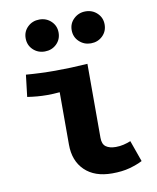

<svg xmlns="http://www.w3.org/2000/svg" viewBox="-89 -867 779 953"><g transform="rotate(-10 300.0 -390.5)"><path d="M212 -425Q180 -422 148 -422Q124 -422 99.5 -424Q75 -426 49 -430L62 -540Q135 -534 209 -534Q286 -534 372 -540V-167Q372 -135 390 -122Q408 -109 440 -109Q460 -109 479 -113.5Q498 -118 515 -125L553 -18Q526 -4 488 6.5Q450 17 399 17Q311 17 261.5 -31Q212 -79 212 -161ZM175 -637Q140 -637 116 -660Q92 -683 92 -718Q92 -752 116 -775Q140 -798 175 -798Q210 -798 234 -775Q258 -752 258 -718Q258 -683 234 -660Q210 -637 175 -637ZM407 -637Q373 -637 348.5 -660Q324 -683 324 -718Q324 -752 348.5 -775Q373 -798 407 -798Q442 -798 466 -775Q490 -752 490 -718Q490 -683 466 -660Q442 -637 407 -637Z"/></g></svg>

Font: Qzxlaeiskcpccdgjqmyffctclhy
Style: Regular
Weight: 700
Monospace: yes
Designer: Carrois Corporate & Edenspiekermann
Foundry: Carrois Corporate GbR & Edenspiekermann AG
Version: Version 2.001